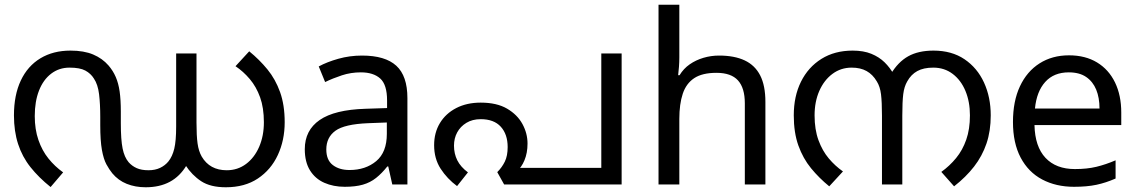

<svg xmlns="http://www.w3.org/2000/svg" viewBox="-20 -780 4813 812"><path d="M596 12Q552 12 516 -2.5Q480 -17 455 -47Q442 -63 430 -85Q418 -107 411 -146Q404 -185 404 -251V-285Q404 -340 399 -381.5Q394 -423 377 -448Q364 -469 341 -481.5Q318 -494 274 -494Q230 -494 196.5 -468.5Q163 -443 145 -397Q127 -351 127 -289Q127 -233 142.5 -188Q158 -143 185 -109.5Q212 -76 247 -51L194 11Q144 -29 109 -73Q74 -117 56.5 -171Q39 -225 39 -292Q39 -378 68 -439.5Q97 -501 151 -533.5Q205 -566 278 -566Q335 -566 374 -549.5Q413 -533 439 -503Q458 -481 469.5 -454.5Q481 -428 486 -393Q491 -358 491 -308V-259Q491 -189 498.5 -152Q506 -115 524 -94Q538 -78 558 -69Q578 -60 608 -60Q636 -60 657 -70Q678 -80 692 -97Q709 -118 717 -151Q725 -184 725 -245V-554H811V-262Q811 -206 815.5 -173.5Q820 -141 833 -118Q850 -89 876.5 -74.5Q903 -60 939 -60Q985 -60 1020.5 -86.5Q1056 -113 1076 -159Q1096 -205 1096 -263Q1096 -324 1080 -368.5Q1064 -413 1036.5 -445.5Q1009 -478 976 -500L1034 -563Q1077 -528 1111 -486.5Q1145 -445 1164.5 -390.5Q1184 -336 1184 -263Q1184 -187 1155 -124.5Q1126 -62 1070.5 -25Q1015 12 935 12Q870 12 831 -13.5Q792 -39 764 -82L769 -81Q741 -34 698 -11Q655 12 596 12Z M1511 -545Q1609 -545 1656 -502Q1703 -459 1703 -365V0H1639L1622 -76H1618Q1595 -47 1570.5 -27.5Q1546 -8 1514.5 1Q1483 10 1438 10Q1390 10 1351.5 -7Q1313 -24 1291 -59.5Q1269 -95 1269 -149Q1269 -229 1332 -272.5Q1395 -316 1526 -320L1617 -323V-355Q1617 -422 1588 -448Q1559 -474 1506 -474Q1464 -474 1426 -461.5Q1388 -449 1355 -433L1328 -499Q1363 -518 1411 -531.5Q1459 -545 1511 -545ZM1537 -259Q1437 -255 1398.5 -227Q1360 -199 1360 -148Q1360 -103 1387.5 -82Q1415 -61 1458 -61Q1526 -61 1571 -98.5Q1616 -136 1616 -214V-262Z M2013 -346Q2081 -346 2124.5 -320.5Q2168 -295 2189.5 -255.5Q2211 -216 2211 -173Q2211 -133 2198 -102Q2185 -71 2166 -57L2141 -70H2523V-554H2609V0H2112L2083 -52Q2103 -72 2115 -96.5Q2127 -121 2127 -158Q2127 -212 2098 -244Q2069 -276 2013 -276Q1978 -276 1952.5 -260.5Q1927 -245 1913.5 -220Q1900 -195 1900 -164Q1900 -130 1914 -102Q1928 -74 1959 -51L1913 7Q1871 -24 1843.5 -66.5Q1816 -109 1816 -166Q1816 -219 1840.5 -259.5Q1865 -300 1909.5 -323Q1954 -346 2013 -346Z M2853 -537Q2853 -518 2851.5 -498Q2850 -478 2848 -462H2854Q2871 -490 2897 -508Q2923 -526 2955 -535.5Q2987 -545 3021 -545Q3086 -545 3129.5 -524.5Q3173 -504 3195 -461Q3217 -418 3217 -349V0H3130V-343Q3130 -408 3101 -440Q3072 -472 3010 -472Q2950 -472 2916 -449.5Q2882 -427 2867.5 -383.5Q2853 -340 2853 -277V0H2765V-760H2853Z M3586 -566Q3632 -566 3665 -552.5Q3698 -539 3721 -516.5Q3744 -494 3760 -465L3747 -466Q3778 -518 3821 -542Q3864 -566 3928 -566Q4005 -566 4059 -529.5Q4113 -493 4141.5 -431Q4170 -369 4170 -292Q4170 -226 4152 -173Q4134 -120 4099.5 -75.5Q4065 -31 4015 8L3961 -53Q3996 -78 4023.5 -111.5Q4051 -145 4066.5 -189.5Q4082 -234 4082 -292Q4082 -350 4063 -395.5Q4044 -441 4009 -467.5Q3974 -494 3927 -494Q3886 -494 3859.5 -479.5Q3833 -465 3817 -436Q3804 -414 3800 -382Q3796 -350 3796 -291V0H3710V-291Q3710 -348 3706 -381Q3702 -414 3688 -436Q3671 -465 3645 -479.5Q3619 -494 3582 -494Q3536 -494 3500.5 -467.5Q3465 -441 3445 -395.5Q3425 -350 3425 -292Q3425 -232 3441.5 -187Q3458 -142 3485 -110Q3512 -78 3545 -55L3487 8Q3444 -27 3410 -68.5Q3376 -110 3356.5 -164.5Q3337 -219 3337 -292Q3337 -373 3367.5 -434.5Q3398 -496 3454 -531Q3510 -566 3586 -566Z M4501 -546Q4570 -546 4619.5 -516Q4669 -486 4695.5 -431.5Q4722 -377 4722 -304V-251H4355Q4357 -160 4401.5 -112.5Q4446 -65 4526 -65Q4577 -65 4616.5 -74.5Q4656 -84 4698 -102V-25Q4657 -7 4617 1.5Q4577 10 4522 10Q4446 10 4387.5 -21Q4329 -52 4296.5 -113.5Q4264 -175 4264 -264Q4264 -352 4293.5 -415Q4323 -478 4376.5 -512Q4430 -546 4501 -546ZM4500 -474Q4437 -474 4400.5 -433.5Q4364 -393 4357 -321H4630Q4630 -367 4616 -401Q4602 -435 4573.5 -454.5Q4545 -474 4500 -474Z"/></svg>

Font: lmalayalam85
Style: Book
Weight: 400
Designer: Jelle Bosma - Monotype Design Team
Foundry: Monotype Imaging Inc.
Version: Version 2.003